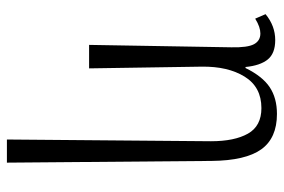

<svg xmlns="http://www.w3.org/2000/svg" viewBox="-153 -431 822 556"><g transform="rotate(90 258.0 -153.0)"><path d="M384 238 389 -353Q389 -421 367 -460Q345 -499 293 -499Q232 -499 202 -450.5Q172 -402 173 -326L178 0H110L117 -412Q118 -459 108 -477.5Q98 -496 77 -496Q68 -496 57.5 -492.5Q47 -489 34 -481L21 -511Q55 -539 96 -539Q135 -539 152.5 -517Q170 -495 174 -453H177Q201 -502 232.5 -523Q264 -544 310 -544Q380 -544 412.5 -498.5Q445 -453 446 -355L451 238Z"/></g></svg>

Font: Noto Serif Condensed Light
Style: Regular
Weight: 300
Width: 3
Designer: Monotype Design Team
Foundry: Monotype Imaging Inc.
Version: Version 2.013